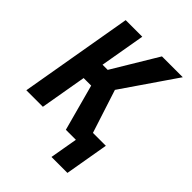

<svg xmlns="http://www.w3.org/2000/svg" viewBox="-247 -838 1139 1139"><g transform="rotate(45 323.0 -268.5)"><path d="M268.1 -710.9 145 0H6.3L128.9 -710.9ZM607.9 -710.9 320.3 -291.5H164.1L168.9 -426.8H262.2L433.1 -710.9ZM337.9 0 250.5 -322.3 359.4 -425.3 497.1 0ZM572.8 -100.6 525.4 174.3H391.6L439.5 -100.6Z"/></g></svg>

Font: Roboto Condensed
Style: Bold Italic
Weight: 700
Italic angle: -12°
Designer: Christian Robertson
Foundry: Google
Version: Version 3.0